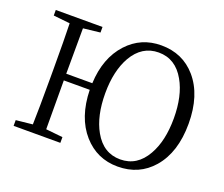

<svg xmlns="http://www.w3.org/2000/svg" viewBox="-124 -932 1322 1135"><g transform="rotate(20 537.5 -365.0)"><path d="M711 16Q581 16 495 -81Q406 -182 402 -354H239Q239 -141 240 -47L346 -36V0H52V-36L156 -47Q159 -142 159 -337V-392Q159 -587 156 -683L52 -694V-729H346V-694L240 -682Q239 -589 239 -396H403Q410 -557 499 -654Q584 -746 711 -746Q846 -746 930 -649Q1020 -545 1020 -365Q1020 -185 930 -81Q846 16 711 16ZM875 -132Q927 -223 927 -365Q927 -507 875 -598Q817 -701 711 -701Q606 -701 547 -599Q495 -507 495 -367Q495 -224 547 -132Q605 -29 711 -29Q817 -29 875 -132Z"/></g></svg>

Font: GenRyuMin TW R
Style: Regular
Weight: 400
Version: Version 1.501;PS 1;hotconv 16.6.51;makeotf.lib2.5.65220